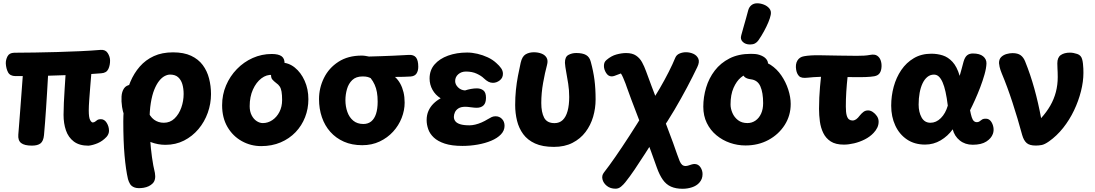

<svg xmlns="http://www.w3.org/2000/svg" viewBox="-20 -884 6755 1184"><path d="M526.1 14.4Q469.1 14.4 435.2 -11.3Q401.3 -37.1 386.6 -80.1Q371.9 -123 371.9 -175.9Q371.9 -206.9 373.8 -250Q375.8 -293.1 378.8 -338.4Q381.9 -383.8 384.1 -420.6Q357.3 -419.6 330.3 -418.8Q303.3 -418.1 276.3 -417.1Q273.1 -362.1 270.2 -312.7Q267.3 -263.2 264.2 -217.9Q261 -172.7 258 -131.1Q255 -89.4 251.3 -50.7Q247.6 -13.6 229.9 0.2Q212.3 14 176.6 14Q130.9 14 110.4 -1.9Q89.9 -17.8 92.9 -54Q94.6 -75.1 97.7 -114.2Q100.8 -153.3 104.6 -203.7Q108.3 -254.1 112.5 -308.9Q116.7 -363.7 120.4 -414.9Q109.2 -414.7 98 -415.1Q86.8 -415.4 75.3 -414.7Q41.9 -415.2 29.7 -438Q17.6 -460.8 15.8 -492.3Q15 -514.1 26 -536.1Q37 -558 67.7 -558.8Q126.7 -559 194.6 -560.1Q262.4 -561.2 333.4 -563.2Q404.4 -565.2 472.8 -568.3Q541.2 -571.4 601 -576.4Q630.6 -578.4 644.2 -556.9Q657.9 -535.4 658.7 -512.9Q659.4 -482.6 648.1 -458.3Q636.8 -434.1 604.4 -432.1Q589.4 -431.1 574.2 -429.9Q559 -428.7 543 -427.7Q540 -393.2 536.6 -350.6Q533.1 -307.9 530.3 -268.3Q527.4 -228.8 527.4 -202.9Q527.4 -159.7 535.6 -144.2Q543.8 -128.7 552.7 -128.7Q563.1 -130.2 568.7 -135.4Q574.2 -140.6 581.4 -144.8Q588.7 -149.1 601.9 -149.1Q624.2 -149.1 638.2 -126.3Q652.2 -103.6 652.2 -77.4Q652.2 -68.1 648.4 -58.3Q644.7 -48.6 636.9 -39.8Q611.8 -13.4 582.7 -1.1Q553.6 11.3 526.1 14.4Z M864.7 274.1Q830.1 279.2 810.5 272.3Q790.9 265.3 782.2 250.9Q773.6 236.4 769.2 220.4Q755.8 162.4 748.1 75.2Q740.3 -12 740.3 -137Q740.3 -201.4 750.7 -263.4Q761.1 -325.3 783.6 -378.8Q806 -432.3 842 -473.6Q878 -514.8 928.7 -538Q979.4 -561.2 1046.8 -561.2Q1113.4 -561.2 1158.4 -540.1Q1203.3 -519 1230.3 -482.8Q1257.2 -446.6 1269.2 -400.1Q1281.2 -353.6 1281.2 -303.6Q1281.2 -244.8 1261.3 -188.7Q1241.3 -132.6 1203.8 -87.9Q1166.2 -43.3 1114.7 -17.1Q1063.2 9.1 1000.1 9.1Q954.2 9.1 910.1 -7.6Q866 -24.3 828.7 -55.3Q791.3 -86.2 766 -129.2Q740.7 -172.2 732.7 -224.8Q727.6 -259.4 729.5 -289.2Q731.4 -318.9 744.6 -338.6Q757.8 -358.3 785.1 -361.4Q809.2 -365 835.3 -356.2Q861.3 -347.4 862.6 -329.9Q870 -253.6 886.9 -209.3Q903.9 -165 930 -146Q956.1 -127 990.3 -127Q1028.9 -127 1056.3 -153.3Q1083.7 -179.7 1098.1 -220.6Q1112.4 -261.4 1112.4 -304.4Q1112.4 -338.2 1104.4 -365.1Q1096.3 -392 1078.2 -408.1Q1060 -424.1 1028.7 -424.1Q1013 -424.1 995.2 -414.8Q977.4 -405.4 961.1 -384.8Q944.8 -364.2 931.3 -330.9Q917.9 -297.7 910 -249.1Q902.1 -200.4 902.1 -135.4Q902.1 -82 905.9 -25.3Q909.8 31.4 917.1 84.8Q924.4 138.2 935.2 182.1Q942.8 225.3 921.7 246.8Q900.6 268.2 864.7 274.1Z M1590.7 17Q1526.3 17 1471.2 -13.7Q1416 -44.3 1382.8 -100.9Q1349.7 -157.4 1349.7 -235Q1349.7 -299.9 1373.9 -357Q1398.1 -414.1 1440.7 -457.9Q1483.2 -501.8 1538.4 -526.4Q1593.7 -551.1 1655.7 -551.1Q1697.7 -551.1 1716.9 -536.8Q1736.2 -522.6 1734.7 -490Q1733.9 -453.9 1724.8 -437.7Q1715.8 -421.6 1701.1 -421Q1690.2 -420.4 1681.3 -420.8Q1672.4 -421.2 1659.4 -422Q1624 -425.1 1591.9 -400.8Q1559.9 -376.4 1539.8 -331.9Q1519.7 -287.3 1519.7 -229Q1519.7 -196.6 1531.9 -172.9Q1544.1 -149.3 1562.8 -137.2Q1581.6 -125 1600.7 -125Q1632.1 -125 1659.4 -143.3Q1686.7 -161.7 1703.2 -193.8Q1719.7 -226 1719.7 -267Q1719.7 -299 1716.2 -318.9Q1712.8 -338.9 1704.7 -350.9Q1696.7 -362.9 1683 -372.2Q1668.4 -383.2 1658.7 -394.7Q1649 -406.1 1652.1 -434.7Q1656 -461.7 1671.2 -479.8Q1686.4 -498 1713.7 -498Q1759.8 -498 1797.7 -467.6Q1835.6 -437.2 1858.6 -386Q1881.7 -334.8 1881.7 -272Q1881.7 -213.4 1861.3 -161.3Q1841 -109.1 1802.7 -68.9Q1764.3 -28.8 1710.6 -5.9Q1656.8 17 1590.7 17Z M2214 11.4Q2150 11.4 2100.7 -10.4Q2051.3 -32.3 2017.1 -70.8Q1982.8 -109.2 1965.1 -161Q1947.3 -212.8 1947.3 -272.6Q1947.3 -341.7 1977.7 -403.2Q2008 -464.8 2067.1 -503Q2126.1 -541.2 2210.1 -541.2Q2221.9 -541.2 2233.5 -539.3Q2245.1 -537.4 2255.1 -535.4Q2290.7 -536.2 2329.8 -537.6Q2368.9 -539 2404.7 -540.5Q2440.4 -542 2466 -543.6Q2491.6 -545.2 2500.2 -545.4Q2531.4 -547.4 2545.4 -529.6Q2559.3 -511.8 2559.3 -472.3Q2559.3 -447.3 2548.6 -430.8Q2537.9 -414.2 2512 -412.2Q2492.2 -411 2468.4 -410.3Q2444.7 -409.6 2415.7 -409.6Q2435.2 -392 2448.3 -368.1Q2461.4 -344.1 2468.4 -314.9Q2475.3 -285.8 2475.3 -250.9Q2475.3 -203.6 2456.9 -156.6Q2438.4 -109.6 2403.9 -71.9Q2369.4 -34.2 2321.2 -11.4Q2272.9 11.4 2214 11.4ZM2220.6 -119.4Q2249.9 -119.4 2269.4 -135.5Q2289 -151.6 2298.9 -182.1Q2308.9 -212.7 2308.9 -257Q2308.9 -289.8 2304.4 -315Q2300 -340.2 2290.4 -361.6Q2280.9 -383 2265.9 -402Q2258.7 -406 2247.3 -409.3Q2236 -412.6 2216 -412.6Q2175.4 -412.6 2152.3 -390.4Q2129.2 -368.2 2119.7 -334.5Q2110.1 -300.8 2110.1 -266.4Q2110.1 -227.3 2122.1 -193.7Q2134 -160 2158.7 -139.7Q2183.4 -119.4 2220.6 -119.4Z M2832.3 15.8Q2765.7 15.8 2722.6 1.5Q2679.4 -12.8 2654.9 -36.1Q2630.4 -59.3 2620.7 -87.6Q2610.9 -115.9 2610.9 -143.3Q2610.9 -174.6 2622 -199.8Q2633.1 -225 2652.6 -244.5Q2672.1 -264 2697.4 -277.8Q2664.9 -298.1 2647 -330.3Q2629.1 -362.4 2629.1 -399.9Q2629.1 -451.2 2659.8 -486.6Q2690.6 -522 2743.2 -541Q2795.8 -560 2861 -560Q2891.2 -560 2924.1 -552.3Q2957 -544.7 2987.6 -530.5Q3018.1 -516.3 3041 -495Q3058.9 -479.4 3070.2 -463.3Q3081.4 -447.2 3081.4 -429Q3081.4 -403.7 3061.8 -388.4Q3042.1 -373.2 3019.6 -373.2Q3005 -373.2 2991.7 -380.1Q2978.4 -387 2963 -401.7Q2948.7 -416 2920.3 -429.4Q2891.9 -442.8 2853.4 -442.8Q2825.2 -442.8 2806 -426.1Q2786.8 -409.3 2786.8 -384.1Q2786.8 -363.3 2804.3 -345.7Q2821.8 -328 2847.7 -326.3Q2864.7 -331.9 2883.9 -335.5Q2903.2 -339.1 2920.9 -339.1Q2944.3 -339.1 2960.6 -326.7Q2976.9 -314.3 2976.9 -281Q2976.9 -248.9 2961.8 -234.2Q2946.7 -219.4 2919.4 -219.4Q2906.4 -219.4 2883.8 -222.5Q2861.1 -225.6 2849.9 -225.6Q2822.7 -225.6 2807.2 -215.8Q2791.8 -206 2785.3 -191.5Q2778.9 -177 2778.9 -163.4Q2778.9 -148.2 2788 -136.3Q2797.1 -124.4 2818.3 -117.8Q2839.4 -111.2 2875.3 -111.2Q2891.9 -111.2 2911 -115.8Q2930.1 -120.3 2950 -129Q2969.9 -137.7 2987.6 -148.7Q3001.6 -157.3 3012.3 -162.2Q3023.1 -167 3036 -167Q3059.7 -167 3075.6 -150.5Q3091.4 -134 3091.4 -108.1Q3091.4 -78.6 3069.1 -55.2Q3046.7 -31.9 3009.3 -16.2Q2972 -0.6 2925.9 7.6Q2879.9 15.8 2832.3 15.8Z M3396 21.8Q3325.6 21.8 3279.4 0.7Q3233.3 -20.3 3206.5 -56.8Q3179.7 -93.2 3168.3 -139.7Q3156.9 -186.2 3156.9 -236.6Q3156.9 -284 3161.4 -328.6Q3165.9 -373.2 3174 -415.6Q3182.1 -457.9 3190.8 -496.8Q3199.6 -535.9 3221.2 -548.8Q3242.9 -561.7 3272.1 -561.7Q3298.3 -561.7 3319.6 -553.4Q3340.8 -545.2 3350.8 -527.9Q3360.8 -510.6 3353.2 -483Q3340.4 -435.9 3329.2 -373.1Q3317.9 -310.2 3317.9 -248.8Q3317.9 -191.6 3335.6 -158.1Q3353.3 -124.7 3399.6 -124.7Q3430 -124.7 3450 -143.7Q3470 -162.7 3480.1 -199.2Q3490.1 -235.7 3490.1 -286Q3490.1 -328.4 3483.9 -367.7Q3477.8 -407 3471.6 -440.1Q3465.3 -473.2 3463.8 -496.6Q3463.4 -533.3 3485.1 -545.2Q3506.7 -557.1 3533.3 -557.1Q3572.8 -557.1 3594.2 -544.7Q3615.7 -532.3 3623 -503.4Q3639 -444.8 3645.9 -391.6Q3652.9 -338.4 3652.9 -271Q3652.9 -216 3637.6 -163.8Q3622.3 -111.7 3590.7 -69.9Q3559.1 -28.1 3510.5 -3.2Q3461.9 21.8 3396 21.8Z M4189.1 280.1Q4147.7 280.1 4117.9 266.9Q4088.1 253.7 4067.5 224.5Q4046.9 195.3 4030.6 149.7Q4014.7 103.1 3994.5 49Q3974.3 -5.1 3952.7 -61.9Q3931.1 -118.7 3910.6 -171.7Q3890 -224.8 3873.3 -269.5Q3856.7 -314.2 3846 -344.3Q3844.4 -350.1 3837.7 -367.9Q3830.9 -385.8 3822.8 -404.6Q3814.8 -423.3 3808.7 -431Q3797.8 -427.4 3787.4 -423Q3777 -418.6 3768.2 -415.8Q3759.4 -413 3751.8 -413Q3730.8 -413 3717.5 -434.5Q3704.2 -456 3704.2 -477.2Q3704.2 -489.9 3707.9 -498.4Q3711.6 -507 3720.1 -514.2Q3749.7 -539.6 3781.8 -548.2Q3813.9 -556.9 3841 -556.9Q3879.2 -556.9 3902.3 -541.2Q3925.4 -525.6 3939.2 -500.4Q3953 -475.2 3964 -444.7Q3977 -408.3 3997.9 -353.1Q4018.8 -297.9 4042.9 -235.1Q4067.1 -172.3 4090 -111.7Q4112.9 -51.1 4130.5 -3.6Q4148.1 44 4155.6 67.6Q4164.6 93.6 4171.3 109.4Q4178 125.2 4186.6 132.4Q4195.1 139.7 4207.8 139.7Q4216.6 139.7 4226.1 136.3Q4235.6 133 4245.2 130.2Q4254.8 127.3 4262.3 127.3Q4285.7 127.3 4299.1 146.9Q4312.4 166.4 4312.4 189.8Q4312.4 205.2 4307.4 218.5Q4302.3 231.8 4291.6 243.6Q4274.8 261.9 4247.2 271Q4219.6 280.1 4189.1 280.1ZM3775.9 279.6Q3743.7 279.6 3722.2 262.3Q3700.8 245.1 3695.2 221.7Q3689.6 198.3 3704.4 179.7Q3734.9 140.8 3775.7 81.9Q3816.4 23.1 3862.1 -47.5Q3907.8 -118.1 3953.1 -191.9L3982.8 -233.9Q4016.9 -284.8 4047.9 -338Q4078.9 -391.2 4103.8 -440.5Q4128.7 -489.8 4144.3 -528.1Q4151.9 -546 4170.6 -553.9Q4189.3 -561.9 4210.3 -561.9Q4234.1 -561.9 4255.7 -552.2Q4277.3 -542.4 4286.4 -522.1Q4295.4 -501.7 4279.7 -469.7Q4252.3 -412.3 4216.6 -344.8Q4180.8 -277.3 4139.2 -206.7Q4097.6 -136 4050.8 -68.4L4026.2 -43.7Q3989.6 14.2 3956.4 65.8Q3923.2 117.4 3893.7 161.2Q3864.1 204.9 3836 240.1Q3824.7 254.4 3809.6 267Q3794.6 279.6 3775.9 279.6Z M4662 -546Q4689.9 -536.9 4702.9 -522.4Q4716 -507.9 4716 -492Q4716 -462.6 4696.8 -440.3Q4677.7 -418.1 4652.1 -421.7Q4647.1 -422.7 4633 -425.3Q4618.9 -428 4597 -428Q4575.1 -428 4548.6 -406Q4522 -384 4503.5 -342.1Q4485 -300.2 4485 -240Q4485 -214.4 4496.5 -187.6Q4508 -160.8 4531.2 -142.9Q4554.4 -125.1 4589 -125.1Q4617 -125.1 4639.1 -140.6Q4661.2 -156.1 4673.6 -183.6Q4686 -211 4686 -248Q4686 -313.1 4668.9 -351.7Q4651.8 -390.3 4610 -395Q4583.6 -398.6 4571.9 -409.3Q4560.3 -420.1 4560.3 -436.1Q4560.3 -476.2 4586.3 -492.7Q4612.3 -509.2 4646.8 -509.2Q4693.7 -509.2 4732.2 -484Q4770.8 -458.8 4798.3 -418.6Q4825.8 -378.4 4840.9 -331.7Q4856 -285 4856 -243Q4856 -171 4818.8 -113Q4781.7 -55 4718.9 -21Q4656.1 13 4577 13Q4528 13 4481.7 -3Q4435.3 -19 4397.9 -50Q4360.4 -81 4338.7 -125.5Q4317 -170 4317 -226Q4317 -285.3 4334.3 -343.6Q4351.7 -401.8 4387.6 -448.7Q4423.6 -495.7 4478.8 -523.8Q4534.1 -552 4610 -552Q4623 -552 4636 -551Q4649 -550 4662 -546Z M4605.3 -609.6Q4576.9 -609.6 4560.3 -625.9Q4543.7 -642.2 4551 -666Q4556.2 -684.9 4564.2 -713.6Q4572.1 -742.2 4580.7 -771.6Q4589.2 -800.9 4593.9 -820.2Q4598.9 -839.7 4613.3 -851.7Q4627.8 -863.7 4649.3 -863.7Q4669.8 -863.7 4690.4 -855.6Q4711.1 -847.6 4724.3 -831.8Q4737.6 -816 4732.8 -792.2Q4729.3 -773.4 4718.3 -746.9Q4707.2 -720.3 4691.4 -691.3Q4675.6 -662.2 4657.2 -635.7Q4648.9 -623.3 4636.1 -616.4Q4623.3 -609.6 4605.3 -609.6Z M5183.7 7.8Q5133 7.8 5102.8 -11.8Q5072.7 -31.3 5056.9 -63.8Q5041.1 -96.2 5035.9 -135.1Q5030.7 -173.9 5030.7 -212.4Q5030.7 -248.6 5032.3 -282.2Q5033.9 -315.8 5036.7 -348.1Q5039.6 -380.3 5042.8 -410.4Q5018.8 -409.4 4998.6 -408.3Q4978.4 -407.2 4961.1 -405Q4922.3 -400.2 4908.2 -414.1Q4894 -428 4889.7 -453.4Q4883.8 -487.8 4897.1 -510.2Q4910.4 -532.7 4938.1 -537.2Q4974.8 -544 5031.4 -543.3Q5088 -542.7 5153.6 -541.1Q5213.2 -540.3 5263.4 -539.8Q5313.6 -539.3 5345.4 -545.4Q5373.6 -550.8 5388.8 -540.7Q5404 -530.6 5410.5 -512.6Q5417 -494.6 5416.2 -474.4Q5415.4 -449.3 5405.2 -433.7Q5395 -418.1 5371.7 -413.8Q5360.7 -412 5346.7 -410.6Q5332.8 -409.2 5316.2 -408.8Q5299.7 -408.4 5281.6 -408.2Q5263.6 -407.9 5244.8 -408.4Q5226.1 -408.9 5206.6 -408.9Q5204.1 -388 5202.3 -364.9Q5200.4 -341.8 5198.8 -318.2Q5197.2 -294.6 5196.6 -271.7Q5196 -248.9 5196 -227Q5196 -191 5201.3 -172.4Q5206.7 -153.8 5216.2 -147.3Q5225.7 -140.9 5236.9 -140.9Q5248.7 -140.9 5259.6 -148.3Q5270.4 -155.8 5283.2 -172.9Q5292.8 -184.9 5304.7 -194Q5316.7 -203.1 5333.4 -203.1Q5347.7 -203.1 5362.4 -193.3Q5377.1 -183.6 5387.7 -167.9Q5398.2 -152.3 5398.2 -133.8Q5398.2 -114 5389.9 -96.8Q5381.7 -79.6 5366.8 -64Q5344.3 -40.2 5312.6 -24.2Q5280.9 -8.2 5246.9 -0.2Q5212.9 7.8 5183.7 7.8Z M5978.4 8.6Q5931.4 8.6 5898.5 -17.9Q5865.6 -44.4 5855.1 -86.6Q5825.1 -44.8 5780.9 -18.6Q5736.7 7.6 5684.7 7.6Q5619.7 7.6 5572.9 -24Q5526.1 -55.6 5500.9 -110Q5475.7 -164.4 5475.7 -232.2Q5475.7 -292.1 5491.2 -349.3Q5506.8 -406.4 5538 -452.3Q5569.2 -498.1 5615.6 -525.4Q5662 -552.8 5723.9 -552.8Q5760.2 -552.8 5793.4 -542.3Q5826.6 -531.9 5853.9 -502.4Q5881.2 -472.9 5898 -416.2Q5904.3 -438.6 5910.5 -460.9Q5916.7 -483.3 5922.1 -504.3Q5930.2 -532 5944 -543.1Q5957.8 -554.2 5979.3 -554.2Q6021.2 -554.2 6042.6 -536.7Q6063.9 -519.1 6063.2 -492.7Q6062.1 -463.4 6051.2 -424.9Q6040.3 -386.4 6024.8 -345.7Q6009.2 -305 5992.5 -267.9Q5975.8 -230.8 5962 -204.1Q5967 -178.1 5972.2 -161.7Q5977.4 -145.2 5985.2 -137.9Q5993 -130.7 6003.6 -130.7Q6012.2 -130.7 6018.2 -134.1Q6024.2 -137.6 6031.4 -143.6Q6037.6 -149.2 6045.9 -150.9Q6054.2 -152.6 6062 -151.9Q6079.4 -151 6090.8 -135.7Q6102.1 -120.4 6105.9 -99.2Q6109.7 -77.9 6102.7 -58.4Q6093 -30.9 6062.4 -11.2Q6031.8 8.6 5978.4 8.6ZM5717.8 -127Q5753.3 -127 5782.1 -155.9Q5810.9 -184.8 5824.8 -232.7Q5818.8 -281.4 5810.9 -317.2Q5803 -353 5792.6 -376.7Q5782.1 -400.3 5769.3 -412.1Q5756.6 -423.9 5739.4 -423.9Q5716.4 -423.9 5698.8 -409.5Q5681.1 -395.1 5669.2 -370.1Q5657.2 -345 5651.1 -311.4Q5644.9 -277.8 5644.9 -239.1Q5644.9 -192.7 5663.1 -159.8Q5681.3 -127 5717.8 -127Z M6367.2 13.6Q6328.8 13.6 6311 -2.1Q6293.2 -17.7 6283.6 -50.9Q6255.8 -153.6 6223.7 -251.8Q6191.7 -350 6157.4 -431.4Q6147.9 -454.6 6144.2 -471.8Q6140.6 -489 6140.6 -494.6Q6140.6 -519.7 6154.4 -532.7Q6168.2 -545.8 6187.8 -551.1Q6207.3 -556.4 6223.9 -556.4Q6256.1 -556.4 6273.9 -543.4Q6291.7 -530.4 6301.7 -505.1Q6334.3 -424.6 6358.6 -337Q6382.9 -249.4 6400.2 -155.4Q6434.1 -193.1 6456.9 -232.8Q6479.7 -272.6 6491.2 -316.5Q6502.7 -360.4 6502.7 -408.7Q6502.7 -426.7 6502.2 -438Q6501.7 -449.3 6501.1 -461.6Q6500.4 -473.8 6500.2 -493.1Q6500 -529.7 6521.6 -544.6Q6543.2 -559.4 6578.2 -559.4Q6598.6 -559.4 6623.1 -551.2Q6647.7 -543 6653.8 -516.4Q6656.6 -505.9 6658.3 -491Q6660.1 -476.1 6660.6 -461.1Q6661.1 -446 6661.1 -434.1Q6661.1 -381.3 6646 -321.4Q6630.9 -261.4 6603.2 -203.2Q6575.4 -144.9 6536.1 -95.3Q6496.7 -45.8 6448.7 -12Q6421.6 7 6403.2 10.3Q6384.8 13.6 6367.2 13.6Z"/></svg>

Font: Playpen Sans
Style: Regular
Weight: 400
Designer: Laura Meseguer, Veronika Burian, José Scaglione, Kostas Bartsokas, Vera Evstafieva, Tom Grace, Yorlmar Campos
Foundry: TypeTogether
Version: Version 2.000